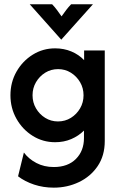

<svg xmlns="http://www.w3.org/2000/svg" viewBox="-20 -651 557 892"><path d="M229.9 220.8Q181.2 220.8 138.5 206.6Q95.8 192.4 63.9 168.1L91 57.6Q113.2 87.5 149 106.2Q184.7 125 229.9 125Q295.1 125 332.6 87.5Q370.1 50 370.1 -9.7V-44.4Q345.1 -19.4 311.1 -4.9Q277.1 9.7 236.1 9.7Q179.2 9.7 131.9 -19.8Q84.7 -49.3 56.6 -99Q28.5 -148.6 28.5 -208.3Q28.5 -268.8 56.6 -318.1Q84.7 -367.4 131.9 -396.9Q179.2 -426.4 236.1 -426.4Q277.1 -426.4 311.8 -411.8Q346.5 -397.2 370.8 -371.5V-416.7H466.7V4.2Q466.7 72.2 433.7 120.8Q400.7 169.4 346.5 195.1Q292.4 220.8 229.9 220.8ZM249.3 -86.8Q282.6 -86.8 309.4 -103.5Q336.1 -120.1 352.1 -147.6Q368.1 -175 368.1 -208.3Q368.1 -241.7 352.1 -269.1Q336.1 -296.5 309.4 -313.2Q282.6 -329.9 250 -329.9Q216.7 -329.9 189.9 -313.2Q163.2 -296.5 147.2 -269.1Q131.2 -241.7 131.2 -208.3Q131.2 -175 147.2 -147.6Q163.2 -120.1 189.9 -103.5Q216.7 -86.8 249.3 -86.8ZM264.6 -466.7 118.1 -631.2H222.2Q234.7 -618.1 244.4 -604.9Q254.2 -591.7 266 -575Q277.8 -591.7 287.8 -604.9Q297.9 -618.1 310.4 -631.2H411.8Z"/></svg>

Font: Afacad SemiBold
Style: Regular
Weight: 600
Designer: Kristian Moeller
Foundry: Dicotype
Version: Version 1.000